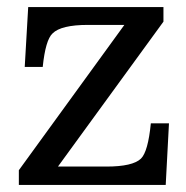

<svg xmlns="http://www.w3.org/2000/svg" viewBox="-20 -522 526 542"><path d="M457 -173.8 447.8 0H33.2V-41.5L331.1 -451.7H228.5Q152.3 -451.7 128.4 -427.7Q108.4 -409.2 100.6 -333H49.8L59.6 -502H441.4V-460.9L143.6 -51.8H280.3Q354.5 -51.8 377.9 -74.2Q397.9 -93.8 405.8 -173.8Z"/></svg>

Font: DYmingA
Style: SemiBold
Weight: 400
Designer: Ichiten Fonts Project, New YuGong
Version: Version 1.00;July 13, 2021;FontCreator 13.0.0.2613 64-bit